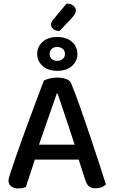

<svg xmlns="http://www.w3.org/2000/svg" viewBox="-20 -1050 641 1079"><path d="M304 -524H299Q286 -485 267.5 -433.5Q249 -382 230 -326.5Q211 -271 194 -222L185 -182Q179 -164 171 -139Q163 -114 154.5 -87.5Q146 -61 138 -38Q130 -15 126 1Q117 4 107.5 6.5Q98 9 84 9Q60 9 44 -2Q28 -13 28 -35Q28 -45 31.5 -55.5Q35 -66 39 -79Q50 -113 67 -162.5Q84 -212 105 -270Q126 -328 148 -387.5Q170 -447 190.5 -502Q211 -557 227 -598Q237 -603 258 -608.5Q279 -614 300 -614Q328 -614 351.5 -606Q375 -598 381 -579Q404 -523 429.5 -450.5Q455 -378 481.5 -300Q508 -222 532 -148Q556 -74 575 -14Q567 -4 552 2Q537 8 519 8Q492 8 480 -2.5Q468 -13 460 -36L413 -182L402 -229Q384 -285 365.5 -340.5Q347 -396 331 -443.5Q315 -491 304 -524ZM137 -153 174 -237H438L455 -153ZM189 -747Q189 -787 219 -814.5Q249 -842 301 -842Q355 -842 385 -814.5Q415 -787 415 -747Q415 -707 385 -679.5Q355 -652 301 -652Q249 -652 219 -679.5Q189 -707 189 -747ZM259 -746Q259 -729 271 -718.5Q283 -708 301 -708Q320 -708 332.5 -718.5Q345 -729 345 -747Q345 -765 332.5 -775.5Q320 -786 301 -786Q283 -786 271 -775.5Q259 -765 259 -746ZM280 -941 354 -1030Q379 -1030 392.5 -1018Q406 -1006 406 -992Q406 -978 399 -968Q392 -958 380 -945L315 -876Q292 -876 279.5 -886.5Q267 -897 267 -910Q267 -919 270 -925.5Q273 -932 280 -941Z"/></svg>

Font: Baloo Bhaijaan 2 Medium
Style: Regular
Weight: 500
Designer: Sanskriti Dholi, Noopur Datye and Ek Type
Foundry: Ek Type
Version: Version 1.701